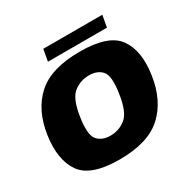

<svg xmlns="http://www.w3.org/2000/svg" viewBox="-159 -864 1018 1023"><g transform="rotate(-30 350.0 -353.0)"><path d="M293 5Q469.5 5 556.5 -75.5Q643.5 -156 664 -299.5Q685 -439.5 628.2 -519.5Q571.5 -599.5 395 -599.5Q218 -599.5 131 -520.8Q44 -442 23.5 -299.5Q3 -158.5 59.5 -76.8Q116 5 293 5ZM314.5 -129.5Q261.5 -129.5 234.2 -162Q207 -194.5 223 -298.5Q238.5 -401 279.5 -433.2Q320.5 -465.5 373.5 -465.5Q426.5 -465.5 453.5 -433.5Q480.5 -401.5 464.5 -298.5Q449 -194.5 408 -162Q367 -129.5 314.5 -129.5ZM221.5 -637.5H584.5L597.5 -709.5H234.5Z"/></g></svg>

Font: Anybody UltraCondensed Thin ExtraBold
Style: Italic
Weight: 800
Italic angle: -10°
Version: Version 1.111